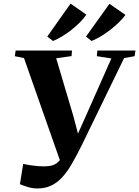

<svg xmlns="http://www.w3.org/2000/svg" viewBox="-20 -1021 765 1056"><path d="M185 15.5Q158 15.5 131.8 7.2Q105.5 -1 89.5 -8L107.5 -119.5Q126 -115.5 146.8 -112.2Q167.5 -109 186.5 -107.5Q205.5 -106 218 -106Q239 -106 256.2 -108.8Q273.5 -111.5 288 -120.8Q302.5 -130 315.8 -149.2Q329 -168.5 342.5 -202L320 -109.5L112 -701.5L61.5 -712L66 -743H376L373.5 -712.5L289 -700.5L383.5 -382.5L421 -240L378 -217L448 -373.5L592.5 -699.5L512.5 -712L515.5 -743H725L720.5 -712L662.5 -701.5L430.5 -224Q401.5 -165.5 375.5 -120.5Q349.5 -75.5 321.8 -45.5Q294 -15.5 261 0Q228 15.5 185 15.5ZM240 -820 368 -1001 455 -940.5Q441 -919.5 419.5 -898Q398 -876.5 372.8 -856.5Q347.5 -836.5 321.2 -820.8Q295 -805 271.5 -795.5ZM453 -820 582 -1000 670 -939Q655 -918.5 633.2 -897.2Q611.5 -876 585.8 -856.2Q560 -836.5 533.8 -820.8Q507.5 -805 483.5 -795.5Z"/></svg>

Font: Merriweather 96pt ExtraBold
Style: Italic
Weight: 800
Italic angle: -7.8°
Version: Version 2.101